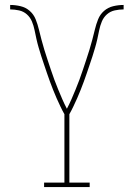

<svg xmlns="http://www.w3.org/2000/svg" viewBox="-20 -755 540 775"><path d="M158 0V-18H240V-294Q231 -310 223.5 -326Q216 -342 208.5 -358.5Q201 -375 194.5 -392Q188 -409 181.5 -426Q175 -443 169.5 -460Q164 -477 158 -494Q152 -511 146.5 -528.5Q141 -546 136 -563Q131 -580 127 -598Q123 -616 119.5 -633.5Q116 -651 109 -668Q102 -685 88.5 -697Q75 -709 57 -713Q39 -717 21 -717V-735Q42 -735 63 -730Q84 -725 100 -711Q116 -697 124 -677Q132 -657 137 -636Q142 -615 147.5 -594.5Q153 -574 159 -554Q165 -534 172 -513.5Q179 -493 185.5 -473Q192 -453 199.5 -433Q207 -413 215 -393.5Q223 -374 231.5 -354.5Q240 -335 250 -316Q260 -335 268.5 -354.5Q277 -374 285 -393.5Q293 -413 300.5 -433Q308 -453 314.5 -473Q321 -493 328 -513.5Q335 -534 341 -554Q347 -574 352.5 -594.5Q358 -615 363 -636Q368 -657 376 -677Q384 -697 400 -711Q416 -725 437 -730Q458 -735 479 -735V-717Q461 -717 443 -713Q425 -709 411.5 -697Q398 -685 391 -668Q384 -651 380.5 -633.5Q377 -616 373 -598Q369 -580 364 -563Q359 -546 353.5 -528.5Q348 -511 342 -494Q336 -477 330.5 -460Q325 -443 318.5 -426Q312 -409 305.5 -392Q299 -375 291.5 -358.5Q284 -342 276.5 -326Q269 -310 260 -294V-18H342V0Z"/></svg>

Font: Iosevka Slab Thin
Style: Regular
Weight: 100
Monospace: yes
Designer: Belleve Invis
Foundry: Belleve Invis
Version: Version 11.1.0; ttfautohint (v1.8.3)